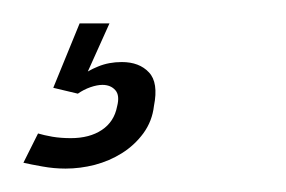

<svg xmlns="http://www.w3.org/2000/svg" viewBox="-60 -20 244 164"><path d="M-4 124Q8.5 124 21 120.8Q33.5 117.5 44.2 110.8Q55 104 62.5 93.8Q70 83.5 71.5 70.5Q75.5 50.5 67.2 41.8Q59 33 44 33Q33 33 23.8 36.8Q14.5 40.5 9 45.5L6.5 60Q11.5 56.5 17.2 54.5Q23 52.5 27.5 52.5Q34.5 52.5 38.5 57Q42.5 61.5 40 71Q37.5 84 27 91Q16.5 98 0.5 98Q-8 98 -15.2 96.8Q-22.5 95.5 -27.5 94L-40 119Q-33.5 120.5 -23.8 122.2Q-14 124 -4 124ZM6.5 60 33.5 0H8L-14.5 55Z"/></svg>

Font: Anybody ExtraCondensed Light
Style: Italic
Weight: 300
Width: 2
Italic angle: -10°
Version: Version 1.113;gftools[0.9.25]